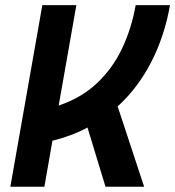

<svg xmlns="http://www.w3.org/2000/svg" viewBox="-20 -713 669 733"><path d="M19.5 0 141.6 -693.4H271.5L204.1 -310.1Q291 -339.4 350.8 -396Q410.6 -452.6 446.5 -528.8Q482.4 -605 498 -693.4H628.9Q608.9 -577.6 558.6 -478.5Q508.3 -379.4 429.2 -306.6L530.3 0H382.8L314 -226.1Q251.5 -192.9 180.2 -175.8L149.4 0Z"/></svg>

Font: Cascadia Mono
Style: Bold Italic
Weight: 700
Italic angle: -10°
Monospace: yes
Designer: Aaron Bell
Foundry: Saja Typeworks
Version: Version 2404.023; ttfautohint (v1.8.4)